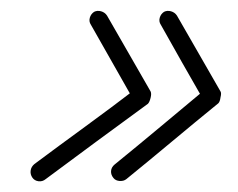

<svg xmlns="http://www.w3.org/2000/svg" viewBox="-20 -443 442 357"><path d="M179 -414Q199 -379 219.5 -343.5Q240 -308 260 -273Q262 -269 260 -261Q258 -253 255 -250Q207 -215 159.5 -180Q112 -145 65 -110Q59 -105 51.5 -106Q44 -107 40 -113Q36 -119 37 -126Q38 -133 44 -138Q91 -173 139 -208Q187 -243 234 -279Q236 -280 236 -276Q236 -272 235 -267Q234 -261 232 -257.5Q230 -254 229 -256Q189 -326 149 -397Q145 -403 147 -410Q149 -417 155 -421Q161 -424 168 -422Q175 -420 179 -414ZM309 -414Q329 -379 349.5 -343.5Q370 -308 390 -273Q392 -270 390 -262Q389 -254 386 -251Q343 -216 300.5 -180.5Q258 -145 215 -110Q210 -106 202.5 -106.5Q195 -107 191 -112Q186 -118 186.5 -125Q187 -132 193 -137Q236 -172 278.5 -207.5Q321 -243 363 -278Q365 -279 365 -275Q365 -271 364 -266Q363 -261 361.5 -257.5Q360 -254 359 -256Q339 -291 319 -326Q299 -361 279 -397Q275 -403 277 -410Q279 -417 285 -421Q291 -424 298 -422Q305 -420 309 -414Z"/></svg>

Font: FRB American Cursive Guidelines Arrows
Style: Italic
Weight: 400
Italic angle: -25°
Version: Version 2.0;Modular Font Editor K font №1